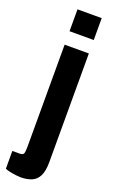

<svg xmlns="http://www.w3.org/2000/svg" viewBox="-203 -764 595 1006"><g transform="rotate(20 94.0 -260.5)"><path d="M41 -603V-725H176V-603ZM61 204Q52 204 34.5 202Q17 200 -0.5 196Q-18 192 -26 188V89H15Q34 89 37.5 78Q41 67 41 38V-528H176V78Q176 127 162.5 154.5Q149 182 123 193Q97 204 61 204Z"/></g></svg>

Font: Archivo ExtraCondensed ExtraBold
Style: Regular
Weight: 800
Width: 2
Designer: Hector Gatti
Foundry: Omnibus-Type
Version: Version 2.001